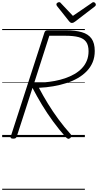

<svg xmlns="http://www.w3.org/2000/svg" viewBox="-20 -1262 902 1767"><path d="M102 14Q88 14 81.5 9.5Q75 5 79 -6L389 -963Q393 -974 399.5 -978.5Q406 -983 422 -983H585Q675 -983 734 -965.5Q793 -948 822.5 -906.5Q852 -865 852 -793Q852 -736 833 -690Q814 -644 779 -607.5Q744 -571 696.5 -543.5Q649 -516 591.5 -497.5Q534 -479 470 -468Q406 -457 338 -454Q377 -380 421.5 -307.5Q466 -235 517.5 -165Q569 -95 630 -27Q637 -20 638 -11.5Q639 -3 626 9Q614 18 605 14.5Q596 11 585 0Q523 -70 468 -145Q413 -220 366 -298Q319 -376 279 -453L134 -5Q130 5 123.5 9.5Q117 14 102 14ZM295 -500Q339 -500 387 -504Q435 -508 484 -517Q533 -526 578.5 -541.5Q624 -557 663.5 -579.5Q703 -602 732.5 -632.5Q762 -663 778.5 -702.5Q795 -742 795 -791Q795 -846 772.5 -877Q750 -908 703 -920.5Q656 -933 581 -933H434ZM840 -1242Q849 -1242 855.5 -1234.5Q862 -1227 862 -1220Q862 -1214 860 -1210.5Q858 -1207 853 -1203L672 -1064Q663 -1057 656 -1054Q649 -1051 641 -1051Q634 -1051 628.5 -1054.5Q623 -1058 617 -1065L505 -1206Q502 -1210 500.5 -1214Q499 -1218 499 -1222Q499 -1231 508 -1236.5Q517 -1242 524 -1242Q531 -1242 534.5 -1239Q538 -1236 542 -1231L651 -1116L819 -1231Q826 -1236 830 -1239Q834 -1242 840 -1242ZM0 475H761V485H0ZM0 -20H761V0H0ZM0 -505H761V-500H0ZM0 -995H761V-985H0Z"/></svg>

Font: Playwrite SK Guides
Style: Regular
Weight: 400
Designer: Veronika Burian, José Scaglione
Foundry: TypeTogether
Version: Version 1.003